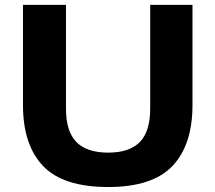

<svg xmlns="http://www.w3.org/2000/svg" viewBox="-20 -760 886 790"><path d="M425 9.5Q239.5 9.5 157 -77.2Q74.5 -164 74.5 -328V-740H251.5V-313Q251.5 -219 294.5 -175.5Q337.5 -132 425 -132Q512.5 -132 555.2 -175.5Q598 -219 598 -313V-740H772V-328Q772 -164 689.8 -77.2Q607.5 9.5 425 9.5Z"/></svg>

Font: Encode Sans Expanded Expanded
Style: Bold
Weight: 700
Width: 7
Designer: Multiple Designers
Foundry: Impallari Type
Version: Version 3.000; ttfautohint (v1.8.3) -l 8 -r 50 -G 200 -x 14 